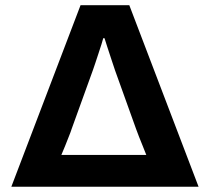

<svg xmlns="http://www.w3.org/2000/svg" viewBox="-20 -706 802 726"><path d="M22.9 0 284.6 -686.4H468.9L730.8 0ZM212 -120.1H533.2Q529.4 -130.9 517.5 -159.5Q505.7 -188 494.4 -218.8L415 -440Q409.6 -456.4 401 -482Q392.3 -507.7 385 -530.7Q377.7 -553.8 375.2 -561.6H370.4Q369 -554.9 363.8 -538.9Q358.7 -522.9 352.3 -503.6Q346 -484.3 340.4 -467.5Q334.8 -450.7 331.8 -442.3L251 -218.7Q248 -208.7 240.8 -191.1Q233.7 -173.5 226.3 -154.4Q218.9 -135.4 212 -120.1Z"/></svg>

Font: Archivo Variable SemiBold
Style: Regular
Weight: 600
Designer: Hector Gatti
Foundry: Omnibus-Type
Version: Version 2.001